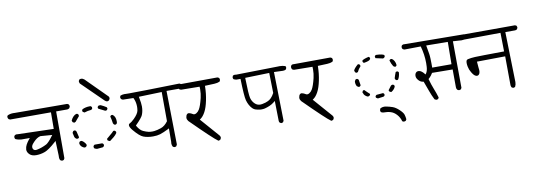

<svg xmlns="http://www.w3.org/2000/svg" viewBox="-63 -1152 4647 1675"><g transform="rotate(-10 2260.5 -314.5)"><path d="M408.7 -68.4Q418.5 -68.4 424.8 -73.7L431.2 -85.9V-500.5H530.8Q540.5 -502 548.8 -507.8L555.2 -520.5Q555.7 -522.5 555.7 -523.9Q555.7 -534.2 549.8 -542L537.1 -548.3L68.8 -550.3Q64.5 -550.8 60.5 -550.8Q32.7 -550.8 9.3 -540L3.4 -529.3Q3.4 -528.8 3.4 -528.3Q3.4 -516.1 10.7 -506.8L23.4 -500.5H385.3L384.3 -354L65.9 -362.8Q62 -363.8 58.1 -363.8Q47.4 -363.8 39.1 -357.4L32.7 -345.7Q32.7 -344.7 32.7 -344.2Q32.7 -332.5 38.1 -325.2Q61.5 -314 89.8 -312H164.6L155.3 -300.3Q139.6 -281.2 128.4 -260.7Q117.7 -241.2 116.2 -217.8Q116.2 -216.3 116.2 -215.3Q116.2 -194.3 136 -174.6Q155.8 -154.8 193.8 -154.8Q233.9 -154.8 271.2 -168.5Q308.6 -182.1 370.1 -237.8L381.3 -248Q386.2 -152.3 386.2 -120.6Q386.2 -110.8 386 -106.9Q385.7 -103 385.7 -100.6Q385.7 -85.4 392.6 -75.2L405.3 -68.8Q407.2 -68.4 408.7 -68.4ZM199.2 -199.7Q183.1 -199.7 175.8 -211.9Q171.4 -219.2 171.4 -228.5Q171.4 -243.7 186 -260.7Q213.9 -293.5 238.8 -305.2Q248 -309.6 259.3 -312L362.3 -304.2Q344.7 -280.3 335.7 -269.5Q326.7 -258.8 321.3 -253.4Q315.9 -248 313.7 -246.1Q311.5 -244.1 309.6 -242.2Q307.6 -240.2 305.7 -238.8Q298.3 -232.9 296.4 -231.9Q252.4 -209 208.5 -200.7Q203.6 -199.7 199.2 -199.7Z M790.5 -145Q787.1 -152.3 778.8 -156.7H711.4Q703.1 -152.3 699.7 -144.5Q699.2 -142.1 699.2 -139.6Q699.2 -132.3 702.6 -126Q713.4 -118.7 726.6 -116.7L778.3 -121.6Q786.6 -125.5 790.5 -133.3ZM581.5 -193.8Q581.5 -175.3 596.7 -160.6Q608.4 -149.9 621.1 -147L629.9 -148.4Q637.7 -152.3 642.1 -160.2V-170.9Q635.3 -184.1 624 -195.3Q614.7 -204.6 605.5 -208.5Q603.5 -209 601.1 -209Q593.3 -209 586.9 -204.1L581.5 -194.3Q581.5 -194.3 581.5 -193.8ZM915.5 -234.9Q911.1 -243.2 903.8 -246.6H893.1Q877.9 -230 859.9 -216.1Q841.8 -202.1 827.1 -188Q827.1 -186.5 827.1 -185.5Q827.1 -178.2 830.6 -172.4L846.2 -164.6L851.1 -165Q868.7 -177.2 886.2 -192.4Q903.8 -206.5 915.5 -224.6ZM578.6 -233.9Q585.4 -237.3 588.9 -243.7Q581.5 -270.5 576.2 -296.4Q572.3 -304.7 564.5 -309.1Q563.5 -309.1 563 -309.1Q554.2 -309.1 548.3 -305.7L540 -291L548.8 -252.4Q551.8 -246.1 555.2 -242.7Q561 -236.8 567.9 -233.9ZM899.9 -385.3Q892.1 -381.3 888.7 -374.5Q897 -344.2 900.9 -312.5Q904.3 -302.7 914.1 -297.4H924.3Q932.6 -300.8 936 -309.6Q937 -317.4 937 -324.2Q937 -367.7 910.2 -385.3ZM607.4 -448.7Q606.4 -448.7 604.2 -448.7Q602.1 -448.7 598.1 -447.8Q586.4 -444.8 573 -431.4Q559.6 -418 550.8 -397.5L556.6 -383.3L569.8 -376L582.5 -381.3L619.6 -425.3V-437Q615.2 -445.3 607.4 -448.7ZM875.5 -444.3Q876 -446.3 876 -447.8Q876 -449.2 876 -451.2Q875.5 -455.6 872.6 -459.5Q848.1 -475.6 822.8 -486.8H806.2Q798.8 -483.4 794.4 -474.6Q794.4 -474.1 794.4 -473.4Q794.4 -472.7 794.4 -471.7Q794.4 -470.7 794.4 -469.5Q794.4 -468.3 794.7 -467.3Q794.9 -466.3 795.2 -465.3Q795.4 -464.4 795.9 -463.4Q796.9 -461.4 797.9 -460L853.5 -432.1H863.8Q872.1 -436.5 875.5 -444.3ZM727.1 -493.7Q691.4 -493.7 661.6 -479.5L656.2 -471.2Q656.2 -469.2 656.2 -467.8Q656.2 -461.4 659.2 -456.5L673.8 -448.2Q702.6 -458.5 733.9 -460.4Q742.2 -463.9 745.6 -471.2V-481.9Q742.2 -490.2 733.9 -493.7Q730.5 -493.7 727.1 -493.7ZM905.8 -548.8 722.7 -731.9Q709.5 -743.2 694.8 -743.2Q687.5 -743.2 679.7 -740.2L672.4 -728Q671.9 -726.1 671.9 -724.4Q671.9 -722.7 672.1 -720.7Q672.4 -718.8 672.9 -715.8Q673.8 -710 676.8 -704.6L865.2 -520Q874 -512.2 884.3 -509.3Q893.1 -510.3 901.9 -515.1L909.2 -527.8Q910.2 -531.7 910.2 -534.2Q910.2 -543 905.8 -548.8Z M1391.6 -15.1Q1393.6 -14.6 1396.5 -14.6Q1404.8 -14.6 1411.1 -19.5L1418.5 -33.7L1410.6 -509.3H1525.9Q1535.6 -510.3 1543 -515.6L1549.3 -527.3Q1549.8 -529.3 1549.8 -531.2Q1549.8 -541 1544.4 -546.9L1532.2 -553.2Q1177.2 -544.9 1085 -544.9Q1059.1 -544.9 1054.2 -545.4Q1049.3 -545.9 1043.9 -545.9Q1027.8 -545.9 1008.3 -539.1L1002.4 -527.3Q1002.4 -526.9 1002.4 -525.9Q1002.4 -514.6 1008.3 -508.3Q1015.1 -502 1023.9 -500.5L1115.2 -498.5L1117.2 -494.6Q1130.4 -466.8 1132.8 -437.5Q1133.8 -427.2 1133.8 -420.7Q1133.8 -414.1 1133.3 -405.5Q1132.8 -397 1130.9 -384.8Q1125.5 -356.4 1086.9 -317.9Q1062.5 -293.5 1039.6 -282.2Q1035.6 -277.3 1035.6 -270Q1035.6 -252.9 1059.6 -224.6Q1108.9 -165.5 1141.6 -152.8Q1178.7 -138.7 1227.5 -138.7Q1263.7 -138.7 1290.5 -147Q1322.3 -157.2 1363.8 -178.2L1374.5 -184.1L1373.5 -64Q1372.1 -57.6 1372.1 -50.8Q1372.1 -34.2 1380.4 -20.5ZM1245.1 -183.1Q1234.4 -182.1 1228.5 -182.1Q1209.5 -182.1 1196.3 -184.6Q1174.3 -189.5 1148.4 -201.2Q1120.6 -213.9 1098.1 -252.9L1095.2 -257.8L1099.1 -262.2Q1152.8 -316.4 1162.1 -339.4Q1175.8 -372.6 1175.8 -413.6Q1175.8 -443.8 1165.5 -492.7L1164.1 -501L1367.7 -507.3L1368.7 -248.5Q1340.3 -209.5 1305.7 -197.8Q1271 -186 1245.1 -183.1Z M1806.6 -25.9Q1806.6 -37.1 1799.3 -45.9L1653.3 -212.4L1659.7 -216.8Q1683.6 -233.4 1703.1 -269.8Q1722.7 -306.2 1735.1 -366.5Q1747.6 -426.8 1748.5 -488.3V-495.1L1833 -498.5Q1859.4 -499.5 1880.4 -508.8L1886.2 -520.5Q1886.7 -522.5 1886.7 -524.4Q1886.7 -535.2 1881.3 -542L1868.2 -548.3L1544.4 -546.4Q1541.5 -546.9 1539.1 -546.9Q1529.3 -546.9 1522.5 -541.5L1516.1 -527.3Q1516.1 -526.9 1516.1 -525.9Q1516.1 -514.2 1522 -504.9Q1529.8 -499 1539.6 -497.6L1701.2 -495.6Q1702.1 -481 1702.1 -473.1Q1702.1 -433.6 1693.4 -397Q1676.8 -328.1 1659.7 -299.8Q1648.4 -281.2 1633.3 -272.5Q1624 -266.6 1615.2 -266.6Q1606.9 -266.6 1599.6 -272Q1586.9 -280.3 1571.8 -283.7Q1568.8 -284.7 1565.9 -284.7Q1557.6 -284.7 1552.2 -278.8Q1543 -270 1541 -252Q1540.5 -250 1540.5 -247.6Q1540.5 -232.4 1552.2 -217.8Q1740.7 -30.3 1778.8 -4.9L1783.2 -2.9Q1792 -4.4 1799.8 -9.8L1806.2 -22.5Q1806.6 -24.4 1806.6 -25.9Z M2348.1 -59.1Q2358.4 -59.1 2364.7 -64.5L2371.1 -76.2L2362.3 -508.8Q2434.1 -505.9 2441.9 -505.9Q2457 -505.9 2468.3 -512.7L2473.6 -524.4Q2474.1 -526.4 2474.1 -527.8Q2474.1 -536.6 2469.7 -542.5Q2445.8 -550.8 2419.9 -550.8Q2417.5 -550.8 2405.8 -550.3L2028.8 -543.5L2027.3 -544.9Q2024.9 -544.9 2021.5 -544.9Q2012.2 -544.9 2004.4 -540L1999 -527.3Q1999 -526.9 1999 -525.9Q1999 -515.6 2003.4 -509.3Q2015.1 -502.4 2028.3 -500.5H2064.5Q2068.4 -345.7 2078.6 -308.6Q2092.3 -260.7 2120.1 -232.4Q2132.3 -220.7 2143.1 -216.8Q2163.1 -209.5 2187 -207Q2193.4 -206.5 2200.2 -206.5Q2215.8 -206.5 2228.5 -209.5Q2252 -215.8 2273.2 -224.9Q2294.4 -233.9 2314.5 -250L2325.7 -259.3L2329.1 -80.6Q2330.1 -71.8 2335.4 -65.4L2347.2 -59.1Q2347.7 -59.1 2348.1 -59.1ZM2196.3 -250Q2169.4 -250 2149.9 -268.1Q2126 -290 2117.7 -322.8Q2109.4 -355.5 2106.4 -502.4L2320.3 -508.3L2324.2 -330.1Q2309.6 -303.2 2294.9 -288.6Q2280.3 -273.9 2265.1 -267.6Q2246.6 -257.8 2212.4 -251.5Q2204.1 -250 2196.3 -250Z M2806.6 -25.9Q2806.6 -37.1 2799.3 -45.9L2653.3 -212.4L2659.7 -216.8Q2683.6 -233.4 2703.1 -269.8Q2722.7 -306.2 2735.1 -366.5Q2747.6 -426.8 2748.5 -488.3V-495.1L2833 -498.5Q2859.4 -499.5 2880.4 -508.8L2886.2 -520.5Q2886.7 -522.5 2886.7 -524.4Q2886.7 -535.2 2881.3 -542L2868.2 -548.3L2544.4 -546.4Q2541.5 -546.9 2539.1 -546.9Q2529.3 -546.9 2522.5 -541.5L2516.1 -527.3Q2516.1 -526.9 2516.1 -525.9Q2516.1 -514.2 2522 -504.9Q2529.8 -499 2539.6 -497.6L2701.2 -495.6Q2702.1 -481 2702.1 -473.1Q2702.1 -433.6 2693.4 -397Q2676.8 -328.1 2659.7 -299.8Q2648.4 -281.2 2633.3 -272.5Q2624 -266.6 2615.2 -266.6Q2606.9 -266.6 2599.6 -272Q2586.9 -280.3 2571.8 -283.7Q2568.8 -284.7 2565.9 -284.7Q2557.6 -284.7 2552.2 -278.8Q2543 -270 2541 -252Q2540.5 -250 2540.5 -247.6Q2540.5 -232.4 2552.2 -217.8Q2740.7 -30.3 2778.8 -4.9L2783.2 -2.9Q2792 -4.4 2799.8 -9.8L2806.2 -22.5Q2806.6 -24.4 2806.6 -25.9Z M3401.4 113.8Q3402.3 113.8 3404.3 113.8Q3406.2 113.8 3409.7 113.3Q3417 112.3 3421.9 108.4L3428.2 97.2Q3426.3 75.7 3420.4 56.2Q3414.6 37.1 3385.7 9.8Q3356.4 -18.1 3329.1 -27.8Q3300.8 -37.6 3270.5 -43Q3263.2 -44.4 3255.9 -44.4Q3237.8 -44.4 3221.7 -35.6L3216.3 -22.5Q3215.8 -20.5 3215.8 -18.6Q3215.8 -9.3 3220.7 -2.4Q3229.5 2.9 3239.7 4.4Q3277.8 4.4 3304.7 12.7Q3333 21 3356.7 47.1Q3380.4 73.2 3390.1 108.4ZM3277.8 -151.9Q3274.4 -159.2 3267.1 -162.6L3210 -157.7Q3202.1 -154.3 3198.7 -146.5Q3198.2 -144.5 3198.2 -142.1Q3198.2 -136.7 3201.2 -132.8L3215.3 -124.5L3266.6 -131.3Q3270.5 -132.8 3273.4 -135.7L3277.8 -142.1ZM3110.4 -217.3Q3103 -217.3 3098.6 -214.8L3091.3 -200.7L3101.1 -178.7Q3114.3 -162.1 3132.3 -155.8L3141.6 -157.7Q3150.4 -161.1 3153.8 -168.5V-176.3Q3130.9 -196.3 3110.8 -217.3Q3110.8 -217.3 3110.4 -217.3ZM3362.8 -220.7Q3354.5 -220.7 3347.2 -215.3L3320.3 -179.7Q3320.3 -178.2 3320.3 -177.2Q3320.3 -171.4 3323.2 -168L3337.9 -159.2L3341.8 -160.2Q3366.7 -174.8 3377.4 -199.7V-209.5Q3374 -216.8 3366.2 -220.2Q3364.7 -220.7 3362.8 -220.7ZM3067.4 -323.7Q3065.4 -324.2 3064 -324.2Q3062.5 -324.2 3061 -324.2Q3056.2 -323.7 3051.3 -320.8L3043.5 -306.2Q3043 -302.2 3043 -298.8Q3043 -277.8 3053.2 -261.2L3068.8 -252L3075.7 -252.9Q3083 -256.3 3086.9 -264.2Q3082.5 -293.9 3079.1 -313L3074.7 -318.8Q3071.8 -321.8 3067.4 -323.7ZM3403.3 -253.4Q3405.3 -252.9 3407.2 -252.9Q3413.1 -252.9 3417.5 -256.3Q3432.1 -278.3 3435.1 -316.9Q3431.6 -324.2 3423.8 -327.6Q3422.9 -327.6 3421.9 -327.6Q3414.1 -327.6 3408.2 -324.7Q3397.5 -298.8 3390.1 -272L3391.6 -264.6Q3395.5 -256.8 3403.3 -253.4ZM3396 -378.4 3410.2 -370.1 3415.5 -371.1Q3422.4 -374.5 3426.3 -382.3Q3424.8 -403.8 3415.5 -419.9Q3406.2 -436 3394.5 -442.9H3382.3Q3378.9 -440.9 3376 -438.5L3372.1 -433.1Q3380.4 -403.3 3396 -378.4ZM3093.8 -447.8Q3060.1 -418.5 3053.7 -400.4L3058.6 -383.8L3071.8 -377L3083.5 -381.8Q3094.2 -406.2 3113.8 -426.8V-437L3109.4 -443.4Q3106.4 -445.8 3103 -447.8ZM3208.5 -485.8Q3205.1 -492.7 3198.2 -496.1Q3149.4 -484.4 3139.2 -473.1V-461.9Q3143.1 -454.6 3149.4 -451.2Q3171.9 -454.6 3188.5 -460.4Q3202.6 -465.3 3208.5 -475.6ZM3337.4 -474.6Q3337.9 -476.6 3337.9 -478.5Q3337.9 -484.4 3334.5 -488.8Q3328.1 -493.2 3311.8 -496.8Q3295.4 -500.5 3263.2 -501.5Q3256.3 -498 3252.4 -490.2Q3252.4 -489.7 3252.4 -487.3Q3252.4 -484.9 3253.4 -481.2Q3254.4 -477.5 3256.3 -474.1Q3287.1 -466.8 3318.4 -460.4L3325.7 -461.9Q3334 -465.8 3337.4 -474.6Z M3923.3 -72.8Q3923.8 -72.8 3927 -72.8Q3930.2 -72.8 3934.6 -74Q3939 -75.2 3942.9 -78.1L3949.2 -89.8L3946.3 -502L4003.4 -498.5Q4012.7 -497.1 4021.5 -497.1Q4043.9 -497.1 4063.5 -505.4L4068.4 -517.6Q4068.8 -520 4068.8 -522.9Q4068.8 -531.7 4064 -539.1L4051.3 -545.4L3513.7 -550.3L3502 -544.4L3497.1 -533.2Q3496.6 -531.2 3496.6 -528.8Q3496.6 -518.6 3502 -512.2Q3509.8 -505.9 3518.6 -504.4L3662.1 -506.3Q3683.6 -430.2 3683.6 -356.4Q3683.6 -339.8 3682.6 -322.8Q3680.7 -287.6 3667 -266.6L3661.1 -258.3Q3649.9 -272 3646 -275.9Q3642.1 -279.8 3639.4 -282.2Q3636.7 -284.7 3634 -286.6Q3631.3 -288.6 3628.7 -290.3Q3626 -292 3623.5 -293.5Q3613.3 -298.3 3602.5 -298.3Q3591.3 -298.3 3583.5 -290.5Q3572.3 -279.3 3572.3 -260.3Q3572.3 -238.8 3592.8 -218.3Q3608.9 -202.1 3629.4 -199.7L3633.8 -199.2Q3650.9 -153.8 3665.8 -112.1Q3680.7 -70.3 3700.2 -31.7L3713.4 -24.9Q3715.3 -24.4 3716.8 -24.4Q3726.6 -24.4 3732.9 -29.8L3738.8 -41Q3726.6 -82 3710.7 -121.3Q3694.8 -160.6 3679.7 -214.4Q3687.5 -221.2 3691.4 -225.1Q3705.6 -239.3 3716.8 -258.3L3718.8 -262.2L3901.4 -260.3L3902.3 -102.5Q3902.3 -88.4 3910.2 -79.1ZM3728.5 -307.1Q3728.5 -325.7 3728.5 -344Q3728.5 -362.3 3727.5 -387.5Q3726.6 -412.6 3723.6 -430.7Q3717.8 -467.3 3710.4 -506.3L3901.4 -504.4L3899.4 -307.1Z M4395.5 -10.7Q4405.3 -10.7 4412.1 -17.1Q4421.4 -35.6 4421.4 -57.6L4410.6 -501.5H4497.6Q4506.3 -502.4 4514.6 -507.8L4521 -520.5Q4521 -521 4521 -521.5Q4521 -531.7 4515.6 -540L4503.4 -545.4L4032.2 -544.4L4020 -538.6L4014.2 -527.3Q4014.2 -526.4 4014.2 -523.2Q4014.2 -520 4015.4 -515.1Q4016.6 -510.3 4020 -506.3Q4026.9 -501 4036.6 -499.5L4367.7 -502.4L4370.6 -337.4Q4150.4 -335.4 4112.3 -333.5Q4074.2 -331.5 4049.3 -325.7Q4042.5 -324.2 4038.6 -320.3Q4031.2 -313 4031.2 -295.9Q4031.2 -279.3 4034.7 -262.7Q4038.1 -246.1 4042.5 -235.4Q4046.9 -224.6 4051.3 -217.3Q4059.1 -201.7 4068.8 -189.5Q4085 -168.9 4102.5 -168.9Q4111.3 -168.9 4118.2 -175.8Q4127 -184.6 4128.4 -199.7Q4128.9 -205.6 4128.9 -214.6Q4128.9 -223.6 4126.2 -240.7Q4123.5 -257.8 4122.1 -290.5L4372.6 -293.5L4374.5 -36.6Q4375.5 -26.4 4381.3 -16.6L4392.6 -11.2Q4394 -10.7 4395.5 -10.7Z"/></g></svg>

Font: Bakudai
Style: ExtraLight
Weight: 200
Version: Version 1.48